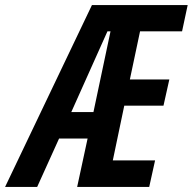

<svg xmlns="http://www.w3.org/2000/svg" viewBox="-85 -734 757 754"><path d="M337 -611H349L282 -294H195ZM61 0 147 -190H259L218 0H501L524 -104H358L403 -319H557L580 -422H425L465 -611H630L652 -714H276L-65 0Z"/></svg>

Font: Noto Sans Display Condensed
Style: Bold Italic
Weight: 700
Width: 3
Designer: Monotype Design team
Foundry: Monotype Imaging Inc.
Version: 1.000